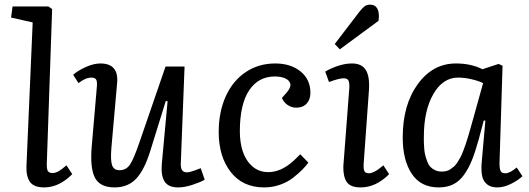

<svg xmlns="http://www.w3.org/2000/svg" viewBox="-20 -795 2286 829"><path d="M121.1 -698.2 27.8 -719.2 34.2 -767.1H189L205.1 -755.9L182.1 -89.8Q181.2 -66.4 186.3 -57.1Q191.4 -47.9 207 -47.9Q210.4 -47.9 213.9 -48.3Q217.3 -48.8 220.9 -50.3Q224.6 -51.8 227.3 -52.7Q230 -53.7 234.1 -56.4Q238.3 -59.1 240.5 -60.5Q242.7 -62 247.3 -65.4Q252 -68.8 253.7 -70.3Q255.4 -71.8 260.5 -75.9Q265.6 -80.1 267.1 -81.1L292 -43Q234.9 14.2 170.9 14.2Q126.5 14.2 109.6 -9.3Q92.8 -32.7 94.2 -77.1Z M295.9 -472.2Q315.4 -489.7 349.9 -505.4Q384.3 -521 413.1 -521Q492.7 -521 485.8 -438L460.9 -155.8Q456.5 -102.1 464.1 -81.1Q471.7 -60.1 496.1 -60.1Q524.9 -60.1 541.3 -84.5Q557.6 -108.9 582 -180.2L694.8 -507.8H776.9L760.7 -90.8Q759.8 -69.8 766.1 -60.3Q772.5 -50.8 788.1 -50.8Q801.3 -50.8 846.7 -68.8L863.8 -19Q844.2 -7.8 810.3 3.2Q776.4 14.2 749 14.2Q707 14.2 690.7 -11.2Q674.3 -36.6 678.7 -87.9L703.6 -357.9L695.8 -358.9L627.9 -140.1Q602.1 -58.6 566.7 -22.2Q531.2 14.2 475.1 14.2Q411.1 14.2 389.6 -28.3Q368.2 -70.8 376 -162.1L397.9 -417Q400.4 -440.4 395.8 -450.2Q391.1 -460 375 -460Q349.1 -460 318.8 -436Z M1168.5 -521Q1234.9 -521 1277.6 -486.6Q1320.3 -452.1 1320.3 -394Q1320.3 -365.2 1304 -347.7Q1287.6 -330.1 1259.3 -330.1Q1238.8 -330.1 1221.7 -341.8Q1204.6 -353.5 1197.3 -372.1L1218.3 -396Q1237.3 -418 1233.4 -433.3Q1229.5 -448.7 1211.2 -456.8Q1192.9 -464.8 1166.5 -464.8Q1095.7 -464.8 1055.7 -404.8Q1015.6 -344.7 1015.6 -228Q1015.6 -178.7 1028.8 -139.6Q1042 -100.6 1070.3 -76.2Q1098.6 -51.8 1138.7 -51.8Q1194.3 -51.8 1249 -102.1Q1255.9 -108.4 1276.4 -128.9L1311.5 -92.8Q1299.8 -77.1 1284.9 -62Q1270 -46.9 1245.8 -27.8Q1221.7 -8.8 1189 2.7Q1156.2 14.2 1120.6 14.2Q1027.8 14.2 976.1 -52.5Q924.3 -119.1 924.3 -225.1Q924.3 -310.5 954.1 -377.7Q983.9 -444.8 1039.8 -482.9Q1095.7 -521 1168.5 -521Z M1533.2 -746.1Q1546.4 -762.2 1555.4 -768.6Q1564.5 -774.9 1578.1 -774.9Q1600.1 -774.9 1609.6 -757.1Q1619.1 -739.3 1614.3 -705.1L1447.3 -582L1425.3 -605ZM1488.3 -416Q1489.3 -438 1484.4 -447.5Q1479.5 -457 1463.4 -457Q1444.8 -457 1400.4 -440.9L1384.3 -485.8Q1406.7 -499.5 1438.5 -510.3Q1470.2 -521 1500 -521Q1541 -521 1558.8 -493.7Q1576.7 -466.3 1573.2 -408.2L1550.3 -89.8Q1548.8 -65.9 1553.2 -56.4Q1557.6 -46.9 1573.2 -46.9Q1583 -46.9 1595.5 -53.2Q1607.9 -59.6 1613.8 -64.2Q1619.6 -68.8 1635.3 -81.1L1660.2 -43Q1603 14.2 1537.1 14.2Q1493.2 14.2 1477.3 -9Q1461.4 -32.2 1462.4 -77.1Z M2136.7 -89.8Q2136.7 -65.9 2141.6 -56.4Q2146.5 -46.9 2162.1 -46.9Q2181.6 -46.9 2210.9 -71.8L2235.8 -34.2Q2216.8 -16.1 2186 -1Q2155.3 14.2 2127 14.2Q2098.6 14.2 2082.5 0.5Q2066.4 -13.2 2062 -33.9Q2057.6 -54.7 2059.1 -85.9L2075.7 -273.9L2068.8 -274.9L2046.9 -192.9Q2032.2 -139.6 2017.8 -103.8Q2003.4 -67.9 1983.2 -39.8Q1962.9 -11.7 1936.3 1.2Q1909.7 14.2 1874 14.2Q1796.9 14.2 1757.8 -44.7Q1718.8 -103.5 1718.8 -201.2Q1718.8 -342.3 1783.7 -431.6Q1848.6 -521 1948.7 -521Q2014.2 -521 2063 -496.1L2132.8 -519L2149.9 -511.2ZM1886.7 -54.2Q1897.5 -54.2 1907 -56.4Q1916.5 -58.6 1925 -64.5Q1933.6 -70.3 1940.7 -76.4Q1947.8 -82.5 1955.1 -94.2Q1962.4 -106 1967.8 -115.5Q1973.1 -125 1979.7 -142.3Q1986.3 -159.7 1990.7 -172.4Q1995.1 -185.1 2002 -208.3Q2008.8 -231.4 2013.2 -247.1Q2017.6 -262.7 2025.4 -290.5Q2030.3 -308.1 2032.7 -316.9L2065.9 -436Q2046.9 -445.8 2015.9 -452.9Q1984.9 -460 1958 -460Q1892.1 -460 1851.1 -388.9Q1810.1 -317.9 1810.1 -205.1Q1810.1 -189.5 1810.1 -181.9Q1810.1 -174.3 1811.5 -155.5Q1813 -136.7 1815.7 -126Q1818.4 -115.2 1824 -99.6Q1829.6 -84 1837.4 -75.4Q1845.2 -66.9 1857.9 -60.5Q1870.6 -54.2 1886.7 -54.2Z"/></svg>

Font: Literata Book
Style: Italic
Weight: 400
Italic angle: -3°
Designer: Latin by Veronika Burian and Jose Scaglione. Greek by Irene Vlachou. Cyrillic by Vera Evstafieva
Foundry: TypeTogether
Version: Version 1.003;PS 001.003;hotconv 1.0.88;makeotf.lib2.5.64775